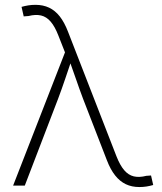

<svg xmlns="http://www.w3.org/2000/svg" viewBox="-20 -753 656 779"><path d="M33.2 0 243.7 -540.5 216.8 -608.9Q202.6 -645.5 185.5 -665.3Q168.5 -685.1 146.5 -690.2Q124.5 -695.3 95.7 -688L76.2 -686.5L67.4 -725.1Q81.1 -729 95 -731.2Q108.9 -733.4 124 -733.4Q154.8 -733.4 179.2 -721.9Q203.6 -710.4 222.4 -686.5Q241.2 -662.6 255.9 -624.5L452.6 -118.7Q466.8 -82.5 483.9 -62.5Q501 -42.5 522.9 -37.4Q544.9 -32.2 573.7 -39.6L592.8 -41L601.6 -2.4Q588.4 1.5 574.5 3.7Q560.5 5.9 545.4 5.9Q514.6 5.9 490.5 -5.6Q466.3 -17.1 447.3 -41Q428.2 -64.9 413.6 -103L316.9 -352.5Q301.3 -394 287.4 -434.6Q273.4 -475.1 258.8 -515.6H272.5Q258.8 -475.6 245.1 -434.8Q231.4 -394 215.8 -352.5L80.6 0Z"/></svg>

Font: Inter 20pt ExtraLight
Style: Regular
Weight: 250
Version: Version 4.001;git-66647c0bb